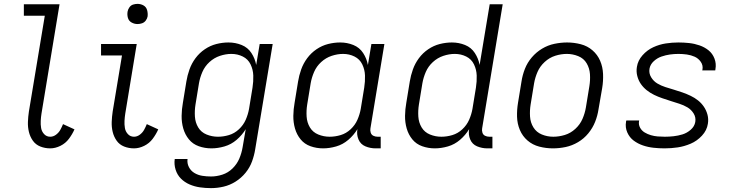

<svg xmlns="http://www.w3.org/2000/svg" viewBox="-20 -757 3784 990"><path d="M239 8Q265 8 291.5 -5Q318 -18 335.5 -41.5Q353 -65 364 -90L305 -117Q299 -102 291 -87.5Q283 -73 269 -62.5Q255 -52 239 -52Q220 -52 207.5 -65.5Q195 -79 192 -97Q189 -115 190 -134Q191 -153 194 -172L287 -735H103V-676H211L129 -182Q125 -155 124 -128.5Q123 -102 129 -77Q135 -52 149.5 -31.5Q164 -11 188 -1.5Q212 8 239 8Z M671 8Q697 8 723.5 -5Q750 -18 767.5 -41.5Q785 -65 796 -90L737 -117Q731 -102 723 -87.5Q715 -73 701 -62.5Q687 -52 671 -52Q652 -52 639.5 -65.5Q627 -79 624 -97Q621 -115 622 -134Q623 -153 626 -172L685 -530H501V-471H609L561 -182Q557 -155 556 -128.5Q555 -102 561 -77Q567 -52 581.5 -31.5Q596 -11 620 -1.5Q644 8 671 8ZM689 -633Q701 -633 712.5 -637Q724 -641 731.5 -651Q739 -661 741 -672Q743 -689 738.5 -705Q734 -721 720 -729Q706 -737 689 -737Q678 -737 666.5 -733.5Q655 -730 647.5 -719.5Q640 -709 638 -698Q635 -681 639.5 -665Q644 -649 658.5 -641Q673 -633 689 -633Z M1068 213Q1100 213 1132.5 205.5Q1165 198 1194.5 179.5Q1224 161 1246 134Q1268 107 1279.5 75.5Q1291 44 1296 12L1386 -530H1319L1301 -422Q1295 -455 1276.5 -483.5Q1258 -512 1226 -525Q1194 -538 1158 -538Q1127 -538 1095.5 -530Q1064 -522 1036 -503Q1008 -484 988 -457Q968 -430 957 -399Q946 -368 941 -337L923 -227Q917 -194 916.5 -160Q916 -126 925 -94.5Q934 -63 954 -38.5Q974 -14 1005 -3Q1036 8 1070 8Q1103 8 1137.5 -2Q1172 -12 1200 -36Q1228 -60 1247 -91L1231 2Q1226 32 1214 60.5Q1202 89 1179 111.5Q1156 134 1126.5 143.5Q1097 153 1068 153Q1045 153 1023 149.5Q1001 146 982.5 135Q964 124 954 104.5Q944 85 947 63H881Q877 91 885.5 118Q894 145 913 164Q932 183 957.5 194Q983 205 1011 209Q1039 213 1068 213ZM1104 -52Q1073 -52 1045 -63.5Q1017 -75 1002 -100Q987 -125 985 -156Q983 -187 988 -218L1006 -328Q1011 -357 1023.5 -386Q1036 -415 1060 -437Q1084 -459 1114 -469Q1144 -479 1173 -479Q1205 -479 1232 -465.5Q1259 -452 1272 -425Q1285 -398 1286 -367.5Q1287 -337 1282 -305L1264 -195Q1259 -167 1247 -139.5Q1235 -112 1212 -90.5Q1189 -69 1160.5 -60.5Q1132 -52 1104 -52Z M1646 8Q1679 8 1713.5 -2Q1748 -12 1776 -36Q1804 -60 1823 -91Q1818 -63 1828.5 -38Q1839 -13 1864 -2.5Q1889 8 1917 8H1943V-52H1927Q1915 -52 1905 -57Q1895 -62 1891.5 -73Q1888 -84 1890 -95L1962 -530H1895L1877 -422Q1871 -455 1852.5 -483.5Q1834 -512 1802 -525Q1770 -538 1734 -538Q1703 -538 1671.5 -530Q1640 -522 1612 -503Q1584 -484 1564 -457Q1544 -430 1533 -399Q1522 -368 1517 -337L1499 -227Q1493 -194 1492.5 -160Q1492 -126 1501 -94.5Q1510 -63 1530 -38.5Q1550 -14 1581 -3Q1612 8 1646 8ZM1680 -52Q1649 -52 1621 -63.5Q1593 -75 1578 -100Q1563 -125 1561 -156Q1559 -187 1564 -218L1582 -328Q1587 -357 1599.5 -386Q1612 -415 1636 -437Q1660 -459 1690 -469Q1720 -479 1749 -479Q1781 -479 1808 -465.5Q1835 -452 1848 -425Q1861 -398 1862 -367.5Q1863 -337 1858 -305L1840 -195Q1835 -167 1823 -139.5Q1811 -112 1788 -90.5Q1765 -69 1736.5 -60.5Q1708 -52 1680 -52Z M2222 8Q2255 8 2289.5 -2Q2324 -12 2352 -36Q2380 -60 2399 -91Q2394 -63 2404.5 -38Q2415 -13 2440 -2.5Q2465 8 2493 8H2519V-52H2503Q2491 -52 2481 -57Q2471 -62 2467.5 -73Q2464 -84 2466 -95L2572 -735H2505L2453 -422Q2447 -455 2428.5 -483.5Q2410 -512 2378 -525Q2346 -538 2310 -538Q2279 -538 2247.5 -530Q2216 -522 2188 -503Q2160 -484 2140 -457Q2120 -430 2109 -399Q2098 -368 2093 -337L2075 -227Q2069 -194 2068.5 -160Q2068 -126 2077 -94.5Q2086 -63 2106 -38.5Q2126 -14 2157 -3Q2188 8 2222 8ZM2256 -52Q2225 -52 2197 -63.5Q2169 -75 2154 -100Q2139 -125 2137 -156Q2135 -187 2140 -218L2158 -328Q2163 -357 2175.5 -386Q2188 -415 2212 -437Q2236 -459 2266 -469Q2296 -479 2325 -479Q2357 -479 2384 -465.5Q2411 -452 2424 -425Q2437 -398 2438 -367.5Q2439 -337 2434 -305L2416 -195Q2411 -167 2399 -139.5Q2387 -112 2364 -90.5Q2341 -69 2312.5 -60.5Q2284 -52 2256 -52Z M2831 8Q2864 8 2897 1Q2930 -6 2960.5 -24Q2991 -42 3013.5 -69.5Q3036 -97 3048.5 -128.5Q3061 -160 3066 -193L3085 -303Q3091 -339 3089.5 -375.5Q3088 -412 3074.5 -443.5Q3061 -475 3035 -497.5Q3009 -520 2974.5 -529Q2940 -538 2904 -538Q2872 -538 2838.5 -531Q2805 -524 2775 -506Q2745 -488 2722 -461Q2699 -434 2686.5 -402Q2674 -370 2669 -337L2651 -227Q2645 -191 2646 -155Q2647 -119 2660.5 -87Q2674 -55 2700 -32.5Q2726 -10 2760.5 -1Q2795 8 2831 8ZM2833 -52Q2802 -52 2774 -63.5Q2746 -75 2730.5 -100Q2715 -125 2713 -156Q2711 -187 2716 -218L2734 -328Q2739 -357 2751.5 -386Q2764 -415 2788.5 -437.5Q2813 -460 2843 -469.5Q2873 -479 2903 -479Q2933 -479 2961.5 -467.5Q2990 -456 3005 -430.5Q3020 -405 3022 -374.5Q3024 -344 3019 -313L3001 -203Q2996 -173 2983.5 -144Q2971 -115 2946.5 -92.5Q2922 -70 2892 -61Q2862 -52 2833 -52Z M3407 8Q3441 8 3474.5 3Q3508 -2 3541 -16Q3574 -30 3599.5 -57.5Q3625 -85 3630 -119Q3634 -143 3628 -165.5Q3622 -188 3609.5 -206.5Q3597 -225 3579.5 -239Q3562 -253 3541 -263Q3520 -273 3498.5 -280.5Q3477 -288 3455 -294.5Q3433 -301 3411 -308Q3389 -315 3369.5 -326.5Q3350 -338 3337.5 -358.5Q3325 -379 3329 -403Q3333 -425 3351 -441.5Q3369 -458 3391 -465.5Q3413 -473 3434.5 -476Q3456 -479 3478 -479Q3500 -479 3521.5 -476Q3543 -473 3562 -464.5Q3581 -456 3593.5 -438Q3606 -420 3602 -398Q3602 -396 3601 -394H3668Q3669 -398 3669 -401Q3674 -429 3664 -455Q3654 -481 3633.5 -497.5Q3613 -514 3587 -523Q3561 -532 3533.5 -535Q3506 -538 3478 -538Q3446 -538 3413 -533Q3380 -528 3348.5 -513.5Q3317 -499 3293 -472Q3269 -445 3264 -412Q3260 -388 3266 -365Q3272 -342 3284.5 -324Q3297 -306 3314.5 -292Q3332 -278 3352.5 -268Q3373 -258 3395 -250.5Q3417 -243 3439 -236Q3461 -229 3483 -222Q3505 -215 3524.5 -203.5Q3544 -192 3556.5 -172Q3569 -152 3565 -128Q3561 -105 3541.5 -88Q3522 -71 3499 -64Q3476 -57 3453 -54.5Q3430 -52 3408 -52Q3389 -52 3371 -53.5Q3353 -55 3336 -60Q3319 -65 3304 -74Q3289 -83 3280.5 -98.5Q3272 -114 3275 -132Q3275 -134 3276 -136H3210Q3208 -133 3208 -129Q3203 -100 3214.5 -74Q3226 -48 3247.5 -32Q3269 -16 3295.5 -7Q3322 2 3350.5 5Q3379 8 3407 8Z"/></svg>

Font: Iosevka Sparkle Light
Style: Italic
Weight: 300
Italic angle: -9°
Designer: Belleve Invis
Foundry: Belleve Invis
Version: Version 4.5.0; ttfautohint (v1.8.3)